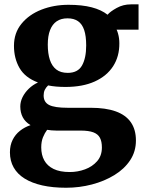

<svg xmlns="http://www.w3.org/2000/svg" viewBox="-20 -591 670 880"><path d="M283 269.5Q221.5 269.5 173.8 258.8Q126 248 93 227.5Q60 207 42.8 176.8Q25.5 146.5 25.5 107Q25.5 75 37.8 50.2Q50 25.5 71.5 8.5Q93 -8.5 120 -17.5Q95.5 -32 84.2 -53.8Q73 -75.5 73 -103Q73 -124.5 83.2 -145.5Q93.5 -166.5 111.8 -184.2Q130 -202 154 -213Q95 -235 69.5 -279.2Q44 -323.5 44 -381Q44 -440 78.5 -482.2Q113 -524.5 170 -546.8Q227 -569 294 -569Q356 -569 400.2 -557.5Q444.5 -546 473 -523.5Q485 -538 514.8 -554.5Q544.5 -571 580 -571H615V-455H514.5Q518.5 -446.5 521.2 -436.5Q524 -426.5 525.5 -415.5Q527 -404.5 527 -392.5Q527.5 -332.5 498.5 -287.5Q469.5 -242.5 414.2 -217.5Q359 -192.5 280.5 -192.5Q258 -192.5 238 -194.2Q218 -196 200.5 -199.5Q190.5 -190 185.2 -179Q180 -168 180 -153.5Q180 -122.5 205.2 -109.8Q230.5 -97 290.5 -97H395.5Q464.5 -97 510.5 -80.5Q556.5 -64 579.8 -30.5Q603 3 603 53Q603 103.5 576.5 143.5Q550 183.5 504.2 211.5Q458.5 239.5 401.2 254.5Q344 269.5 283 269.5ZM300 197.5Q336 197.5 369.5 185.2Q403 173 425 148Q447 123 447 85Q447 57.5 438 40.5Q429 23.5 407.8 15.5Q386.5 7.5 349 7.5H238Q227 7.5 216.2 6.5Q205.5 5.5 196 4Q185 18.5 177 38.2Q169 58 169 84.5Q169 119 183 144.2Q197 169.5 225.8 183.5Q254.5 197.5 300 197.5ZM290.5 -257Q337 -257 356 -291Q375 -325 375 -382.5Q375 -426 365.8 -453.5Q356.5 -481 337.5 -494Q318.5 -507 289.5 -507Q260 -507 240 -493.5Q220 -480 209.5 -453.2Q199 -426.5 199 -386.5Q199 -346 208.5 -317Q218 -288 238 -272.5Q258 -257 290.5 -257Z"/></svg>

Font: Merriweather 20pt ExtraBold
Style: Regular
Weight: 800
Version: Version 2.100